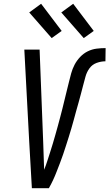

<svg xmlns="http://www.w3.org/2000/svg" viewBox="-20 -998 580 1018"><path d="M239 0H149L135 -245L109 -735H190L209 -245Q210 -208 211.5 -171Q213 -134 214 -98Q223 -120 230.5 -143.5Q238 -167 245.5 -190Q253 -213 260 -236.5Q267 -260 273.5 -283Q280 -306 286.5 -329.5Q293 -353 299 -376Q305 -399 311 -422.5Q317 -446 322.5 -469.5Q328 -493 334 -516.5Q340 -540 345.5 -563Q351 -586 357.5 -609.5Q364 -633 375.5 -655Q387 -677 405 -696Q423 -715 445.5 -726Q468 -737 492 -740Q516 -743 540 -743L539 -673Q516 -673 492.5 -664.5Q469 -656 454.5 -636Q440 -616 433.5 -592.5Q427 -569 421 -546Q415 -523 409 -500Q403 -477 396.5 -454Q390 -431 383.5 -408Q377 -385 371 -362Q365 -339 358 -316Q351 -293 344 -270Q337 -247 329.5 -224.5Q322 -202 314.5 -179Q307 -156 298 -133.5Q289 -111 280.5 -88.5Q272 -66 261.5 -43.5Q251 -21 239 0ZM424 -796 305 -932 368 -978 477 -834ZM254 -796 135 -932 198 -978 307 -834Z"/></svg>

Font: Iosevka Custom
Style: Italic
Weight: 400
Italic angle: -9°
Monospace: yes
Designer: Belleve Invis
Foundry: Belleve Invis
Version: Version 30.3.3; ttfautohint (v1.8.3)